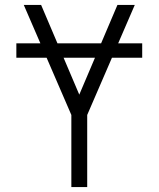

<svg xmlns="http://www.w3.org/2000/svg" viewBox="-20 -755 640 775"><path d="M268 0V-291L76 -735H146L300 -373L454 -735H524L332 -291V0ZM46 -522V-580H554V-522Z"/></svg>

Font: Iosevka Aile Light
Style: Regular
Weight: 300
Designer: Belleve Invis
Foundry: Belleve Invis
Version: Version 27.3.5; ttfautohint (v1.8.4)